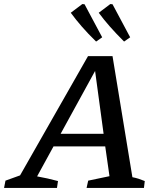

<svg xmlns="http://www.w3.org/2000/svg" viewBox="-65 -927 781 947"><path d="M588 -53Q604 -50 619.5 -45Q635 -40 649 -34L645 0H362L370 -36L475 -58L454 -205H199L118 -57Q169 -48 221 -34L216 0H-45L-38 -36L34 -62L369 -650H490ZM234 -267H446L404 -577ZM409 -722Q368 -762 338.5 -796Q309 -830 284 -864L341 -907L352 -906L439 -743ZM547 -722Q507 -762 477 -796Q447 -830 422 -864L479 -907L490 -906L577 -743Z"/></svg>

Font: Piazzolla SC Medium
Style: Italic
Weight: 500
Italic angle: -11.3°
Designer: Juan Pablo del Peral
Foundry: Huerta Tipografica
Version: Version 1.330